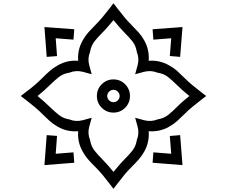

<svg xmlns="http://www.w3.org/2000/svg" viewBox="-20 -995 1416 1198"><path d="M688 -974.6 713.9 -940.9Q734.4 -914.1 756.1 -887.9Q777.8 -861.8 802.2 -837.4Q823.2 -816.4 843.5 -794.2Q863.8 -772 879.9 -743.2Q913.1 -684.1 907.7 -615.7Q975.6 -621.1 1034.7 -587.4Q1064 -571.3 1086.2 -551.3Q1108.4 -531.2 1129.4 -510.3Q1153.3 -486.3 1179.7 -464.4Q1206.1 -442.4 1232.9 -421.9L1266.6 -396L1232.9 -370.1Q1206.1 -349.1 1179.4 -327.4Q1152.8 -305.7 1129.4 -281.7Q1108.4 -260.7 1085.9 -240.5Q1063.5 -220.2 1034.7 -204.1Q976.6 -170.9 907.7 -176.3Q913.1 -107.9 879.9 -48.8Q863.8 -20.5 843.5 2.2Q823.2 24.9 802.2 45.4Q778.3 69.3 756.3 95.7Q734.4 122.1 713.9 149.4L688 183.1L662.1 149.4Q641.6 122.1 619.6 95.7Q597.7 69.3 573.2 45.4Q552.2 24.9 532.2 2.4Q512.2 -20 496.1 -48.8Q462.4 -108.4 467.8 -176.3Q398.9 -170.9 340.8 -204.1Q312 -220.2 289.6 -240.5Q267.1 -260.7 246.1 -281.7Q222.2 -306.2 196.3 -327.6Q170.4 -349.1 143.1 -370.1L109.4 -396L143.1 -421.9Q170.4 -441.9 196.3 -464.1Q222.2 -486.3 246.1 -510.3Q267.1 -531.7 289.6 -551.5Q312 -571.3 340.8 -587.4Q399.9 -621.1 467.8 -615.7Q462.4 -683.6 496.1 -743.2Q512.2 -772 532.2 -794.2Q552.2 -816.4 573.2 -837.4Q597.7 -861.8 619.6 -887.9Q641.6 -914.1 662.1 -940.9ZM688 -869.6Q670.9 -848.6 652.8 -827.9Q634.8 -807.1 615.2 -787.6Q589.4 -762.2 568.8 -735.8Q548.3 -709.5 542 -670.9Q524.9 -629.9 537.1 -586.9L552.2 -531.7L497.1 -546.9Q453.6 -558.1 412.6 -541.5Q374.5 -535.6 348.1 -514.9Q321.8 -494.1 295.9 -468.8Q276.4 -449.2 256.1 -431.2Q235.8 -413.1 214.4 -396Q235.8 -377.9 256.6 -359.9Q277.3 -341.8 296.9 -322.3Q322.8 -297.4 349.1 -276.6Q375.5 -255.9 412.6 -250Q452.6 -233.4 497.1 -245.1L552.2 -260.3L537.1 -205.6Q524.9 -162.1 542 -121.1Q548.3 -82.5 569.3 -55.9Q590.3 -29.3 615.2 -4.4Q654.8 35.6 688 77.6Q705.6 56.2 723.6 35.2Q741.7 14.2 761.2 -5.4Q786.1 -29.8 806.9 -56.2Q827.6 -82.5 833.5 -120.6Q850.6 -162.1 838.4 -205.6L823.2 -260.3L878.4 -245.1Q923.3 -233.4 962.9 -250Q1002.9 -256.3 1031 -279.1Q1059.1 -301.8 1084.5 -328.1Q1103 -346.7 1122.3 -363.3Q1141.6 -379.9 1161.6 -396Q1140.1 -413.1 1119.6 -431.2Q1099.1 -449.2 1079.6 -468.8Q1053.7 -494.6 1027.6 -515.1Q1001.5 -535.6 962.9 -541.5Q921.9 -558.1 878.4 -546.9L823.2 -531.7L838.4 -586.9Q850.6 -629.9 833.5 -671.4Q827.6 -709.5 807.4 -735.4Q787.1 -761.2 761.2 -786.6Q741.7 -806.6 723.6 -827.4Q705.6 -848.1 688 -869.6ZM1118.7 -826.2 1104 -640.1 1039.6 -645.5 1048.3 -756.3 937 -747.6 932.1 -812.5ZM257.3 -826.2 443.4 -812.5 438.5 -747.6 327.6 -756.3 335.9 -645 271.5 -640.1ZM688 -499.5Q731 -499.5 761 -469Q791 -438.5 791 -396Q791 -353 761 -322.8Q731 -292.5 688 -292.5Q645 -292.5 614.7 -322.8Q584.5 -353 584.5 -396Q584.5 -439 614.7 -469.2Q645 -499.5 688 -499.5ZM688 -434.6Q672.4 -434.6 660.6 -423.1Q648.9 -411.6 648.9 -396Q648.9 -380.4 660.6 -368.9Q672.4 -357.4 688 -357.4Q703.6 -357.4 715.1 -368.7Q726.6 -379.9 726.6 -396Q726.6 -411.6 715.1 -423.1Q703.6 -434.6 688 -434.6ZM257.3 35.2 271.5 -151.9 335.9 -147 327.6 -35.6 438.5 -44.4 443.4 20.5ZM1118.7 35.2 932.1 20.5 937 -44.4 1048.3 -35.6 1039.6 -146.5 1104 -151.9Z"/></svg>

Font: Pinar Bold
Style: Regular
Weight: 700
Designer: Amin Abedi
Version: Version 3.000